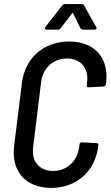

<svg xmlns="http://www.w3.org/2000/svg" viewBox="-20 -911 541 939"><path d="M207 -766H265C270 -766 274 -769 277 -773L332 -845C333 -847 337 -847 338 -845L373 -773C376 -769 379 -766 384 -766H442C450 -766 455 -772 451 -778L391 -885C389 -890 385 -891 380 -891H298C293 -891 289 -890 285 -885L201 -778C197 -772 199 -766 207 -766ZM230 8C353 8 445 -72 460 -194L461 -201C462 -207 459 -211 453 -211L379 -215C374 -215 369 -211 369 -205L367 -191C358 -122 307 -75 240 -75C172 -75 133 -122 142 -191L181 -509C189 -578 240 -625 308 -625C375 -625 414 -578 406 -509L404 -494C403 -488 407 -484 413 -484L487 -488C493 -488 497 -493 498 -499L499 -507C514 -629 441 -708 318 -708C194 -708 102 -628 87 -504L49 -197C34 -73 106 8 230 8Z"/></svg>

Font: Barlow Semi Condensed Medium
Style: Italic
Weight: 500
Width: 4
Italic angle: -7°
Designer: Jeremy Tribby
Foundry: Tribby Type
Version: Version 1.422;hotconv 1.0.109;makeotfexe 2.5.65596